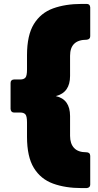

<svg xmlns="http://www.w3.org/2000/svg" viewBox="-20 -811 501 981"><path d="M423 150H398Q314 150 251 127Q188 104 153 47Q118 -10 118 -112V-185Q118 -218 109.5 -227Q101 -236 84 -236H52Q36 -236 34 -254V-387Q34 -404 52 -405H84Q101 -405 109.5 -414Q118 -423 118 -456V-529Q118 -631 153 -688Q188 -745 251 -768Q314 -791 398 -791H423Q440 -791 441 -773V-626Q441 -610 423 -608Q338 -608 338 -526V-423Q338 -338 265 -320Q338 -304 338 -218V-117Q338 -77 358.5 -55Q379 -33 421 -33Q440 -33 441 -15V132Q441 148 423 150Z"/></svg>

Font: YamahaIndonesia935. App Black
Style: Regular
Weight: 900
Designer: Dalton Maag Ltd
Foundry: Dalton Maag Ltd
Version: Version 1.002; January 01, 2024; Regular/Italic